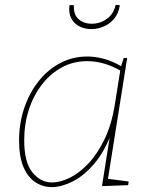

<svg xmlns="http://www.w3.org/2000/svg" viewBox="-20 -759 619 785"><path d="M192 6Q155 6 124.5 -14Q94 -34 76 -76Q58 -118 58 -185Q58 -255 79 -317Q100 -379 137.5 -426.5Q175 -474 226 -501Q277 -528 337 -528Q369 -528 405 -518.5Q441 -509 481 -485L473 -482L486 -522H500L420 -19L413 -29L506 -17L504 -2L397 2L432 -220L438 -221Q409 -141 366 -90.5Q323 -40 277 -17Q231 6 192 6ZM193 -13Q226 -13 265 -32Q304 -51 341 -90Q378 -129 407.5 -190Q437 -251 450 -335L473 -479L478 -467Q441 -489 405.5 -499Q370 -509 336 -509Q280 -509 233 -483.5Q186 -458 151.5 -413.5Q117 -369 98 -310.5Q79 -252 79 -186Q79 -95 112.5 -54Q146 -13 193 -13ZM354 -640Q327 -640 305 -651Q283 -662 271.5 -684Q260 -706 264 -738H282Q280 -699 301.5 -680.5Q323 -662 355 -662Q389 -662 416.5 -681.5Q444 -701 453 -739L470 -738Q465 -705 447.5 -683.5Q430 -662 405 -651Q380 -640 354 -640Z"/></svg>

Font: Bitter Thin
Style: Italic
Weight: 100
Italic angle: -9°
Designer: Sol Matas, and Bitter project Authors
Foundry: Sol Matas
Version: Version 2.002